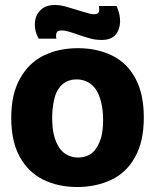

<svg xmlns="http://www.w3.org/2000/svg" viewBox="-20 -735 622 769"><path d="M388 -575Q364 -575 345 -580Q325 -585 299 -594Q294 -596 285 -599Q276 -602 269.5 -604Q263 -606 257 -608Q241 -613 226 -613Q209 -613 206 -602Q203 -592 206 -580H135Q117 -612 120 -646Q123 -677 144 -696Q164 -715 200 -715Q220 -715 242 -709Q267 -702 286 -696Q294 -693 307 -689.5Q320 -686 326 -684Q344 -678 357 -678Q373 -678 376 -688Q379 -699 376 -711H447Q462 -677 461 -646Q459 -614 442 -595Q424 -575 388 -575ZM290 14Q212 14 152 -16Q92 -46 58 -109Q25 -170 25 -264Q25 -358 60 -420Q95 -483 154 -512Q214 -542 292 -542Q370 -542 430 -512Q490 -482 523 -420Q556 -358 556 -264Q556 -168 521 -106Q486 -43 426 -15Q365 14 290 14ZM294 -104Q316 -104 336 -114Q353 -122 366 -142Q379 -162 386 -188Q393 -215 393 -255Q393 -294 385 -326Q377 -358 364 -377Q351 -396 330 -407Q311 -417 287 -417Q264 -417 246 -408Q228 -399 215 -380Q202 -362 196 -332Q189 -299 189 -266Q189 -222 196 -194Q204 -163 217 -144Q230 -124 250 -114Q269 -104 294 -104Z"/></svg>

Font: Bricolage Grotesque 36pt ExtraBold
Style: Regular
Weight: 800
Designer: Mathieu Triay
Foundry: Atelier Triay
Version: Version 1.000;gftools[0.9.30]